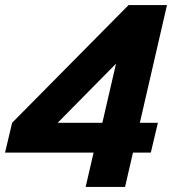

<svg xmlns="http://www.w3.org/2000/svg" viewBox="-23 -740 681 760"><path d="M316 0 360 -190 372 -210 467 -621 535 -588 153 -201 81 -254H602L574 -136H-3L25 -254L486 -720H638L472 0Z"/></svg>

Font: Instrument Sans
Style: Bold Italic
Weight: 700
Italic angle: -13°
Designer: Rodrigo Fuenzalida
Foundry: fragTYPE
Version: Version 1.000;gftools[0.9.28]